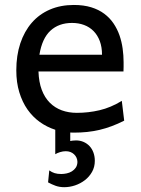

<svg xmlns="http://www.w3.org/2000/svg" viewBox="-20 -528 575 782"><path d="M280.8 -507.8Q320.8 -507.8 351.6 -498.3Q382.3 -488.8 404.8 -471.9Q427.2 -455.1 442.4 -432.6Q457.5 -410.2 466.6 -384.3Q475.6 -358.4 479.5 -330.3Q483.4 -302.2 483.4 -274.9V-255.9Q483.4 -243.7 482.9 -236.8H136.7Q138.2 -193.8 150.1 -162.1Q162.1 -130.4 182.9 -109.6Q203.6 -88.9 231.7 -78.6Q259.8 -68.4 293 -68.4Q340.3 -68.4 385.7 -79.1Q431.2 -89.8 476.1 -117.2L485.8 -36.6Q460 -23.4 435.1 -14.2Q410.2 -4.9 385.3 1Q360.4 6.8 334.7 9.5Q309.1 12.2 280.8 12.2Q276.9 12.2 273.4 12Q270 11.7 266.1 11.7V46.4Q271 45.4 276.1 44.7Q281.2 43.9 289.6 43.9Q306.2 43.9 320.3 50Q334.5 56.2 344.7 67.1Q355 78.1 360.6 93.5Q366.2 108.9 366.2 127Q366.2 151.9 355 171.9Q343.8 191.9 325.7 205.8Q307.6 219.7 285.6 227.1Q263.7 234.4 241.7 234.4Q222.7 234.4 206.8 228.8Q190.9 223.1 175.8 214.8L180.7 166Q191.4 173.8 202.6 177.2Q213.9 180.7 229.5 180.7Q240.2 180.7 251.7 178.2Q263.2 175.8 272.7 169.9Q282.2 164.1 288.6 154.8Q294.9 145.5 295.4 131.8Q294.9 112.8 281.5 100.3Q268.1 87.9 248 87.9Q236.3 87.9 224.6 91.6Q212.9 95.2 205.1 100.1V0.5Q171.4 -10.3 142.3 -31Q113.3 -51.8 92 -82Q70.8 -112.3 58.6 -152.3Q46.4 -192.4 46.4 -241.7Q46.4 -302.2 62.7 -351.3Q79.1 -400.4 109.4 -435.3Q139.6 -470.2 183.1 -489Q226.6 -507.8 280.8 -507.8ZM273.4 -434.6Q219.7 -434.6 185.5 -403.1Q151.4 -371.6 140.6 -305.2H395.5Q395.5 -336.4 386.5 -360.6Q377.4 -384.8 361.1 -401.4Q344.7 -418 322.3 -426.3Q299.8 -434.6 273.4 -434.6Z"/></svg>

Font: Andika Basic
Style: Regular
Weight: 400
Designer: Annie Olsen & Victor Gaultney
Foundry: SIL International
Version: Version 1.000